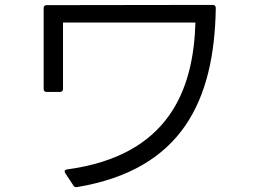

<svg xmlns="http://www.w3.org/2000/svg" viewBox="-20 -732 1040 783"><path d="M279 24C282 30 287 32 294 31C720 -40 854 -319 860 -699C860 -707 856 -712 848 -712L170 -711C163 -711 158 -707 158 -699V-369C158 -362 162 -357 170 -357H225C232 -357 237 -362 237 -369V-640H777C769 -366 669 -97 253 -41C244 -40 241 -34 246 -26Z"/></svg>

Font: LINE Seed JP_OTF Regular
Style: Regular
Weight: 400
Designer: LY Corporation & Fontrix & Fontworks
Version: Version 1.002